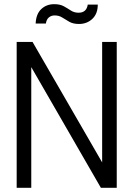

<svg xmlns="http://www.w3.org/2000/svg" viewBox="-20 -901 640 921"><path d="M60 0V-700H136L470 -122V-700H540V0H464L130 -579V0ZM359 -786Q331 -786 312.5 -796.5Q294 -807 278.5 -817Q263 -827 242 -827Q226 -827 214.5 -817.5Q203 -808 200 -788H151Q153 -834 178 -857.5Q203 -881 240 -881Q268 -881 286 -871Q304 -861 320 -850.5Q336 -840 357 -840Q395 -840 401 -879H449Q449 -835 423 -810.5Q397 -786 359 -786Z"/></svg>

Font: DM Mono Light
Style: Regular
Weight: 300
Designer: Colophon Foundry
Foundry: Colophon Foundry
Version: Version 1.000; ttfautohint (v1.8.2.53-6de2)